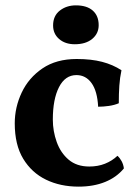

<svg xmlns="http://www.w3.org/2000/svg" viewBox="-20 -687 506 716"><path d="M442 -59Q415 -26 372 -8.5Q329 9 273 9Q205 9 151.5 -17Q98 -43 66.5 -95Q35 -147 35 -227Q35 -287 61 -342Q87 -397 138.5 -432Q190 -467 266 -467Q320 -467 360.5 -456.5Q401 -446 433 -425Q427 -397 425 -367.5Q423 -338 423 -302Q407 -295 386 -292Q365 -289 346 -289Q343 -347 321.5 -377Q300 -407 265 -407Q223 -407 200 -362Q177 -317 177 -241Q177 -198 191.5 -157.5Q206 -117 236 -91.5Q266 -66 313 -66Q345 -66 371.5 -76.5Q398 -87 418 -106Q427 -98 433.5 -86Q440 -74 442 -59ZM259 -522Q223 -522 200.5 -541.5Q178 -561 178 -592Q178 -628 203 -647.5Q228 -667 263 -667Q304 -667 326 -647.5Q348 -628 348 -593Q348 -562 324 -542Q300 -522 259 -522Z"/></svg>

Font: Vollkorn
Style: Bold
Weight: 700
Designer: Friedrich Althausen
Foundry: Friedrich Althausen
Version: Version 5.000